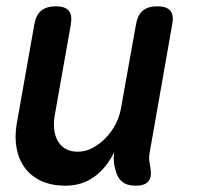

<svg xmlns="http://www.w3.org/2000/svg" viewBox="-20 -580 640 610"><path d="M411 10Q382 10 366.5 -4Q351 -18 345 -47Q342 -59 341.5 -72Q341 -85 343 -97Q318 -46 279 -18Q240 10 188 10Q145 10 112.5 -4.5Q80 -19 60 -45.5Q40 -72 33 -107.5Q26 -143 33 -186L89 -502Q94 -532 111 -546Q128 -560 157 -560Q187 -560 198.5 -546Q210 -532 205 -502L154 -214Q150 -192 152 -171Q154 -150 162.5 -134Q171 -118 187 -108Q203 -98 227 -98Q253 -98 276 -111Q299 -124 317.5 -143.5Q336 -163 348 -187Q360 -211 364 -234L412 -502Q417 -532 433.5 -546Q450 -560 480 -560Q509 -560 521 -546Q533 -532 527 -502L456 -98Q453 -85 454 -72.5Q455 -60 458 -47Q463 -18 451.5 -4Q440 10 411 10Z"/></svg>

Font: Maple Mono NL SemiBold
Style: Italic
Weight: 600
Italic angle: -10°
Monospace: yes
Designer: subframe7536
Version: Version 7.000